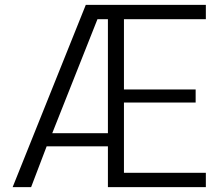

<svg xmlns="http://www.w3.org/2000/svg" viewBox="-20 -770 899 790"><path d="M333 -750H827V-691H490V-402H785V-348H490V-59H827V0H424V-168H172L108 0H32ZM424 -222V-691H381L195 -222Z"/></svg>

Font: Oakes Grotesk Light
Style: Regular
Weight: 300
Designer: Samuel Oakes
Foundry: Samuel Oakes
Version: Version 1.000;PS 001.000;hotconv 1.0.88;makeotf.lib2.5.64775